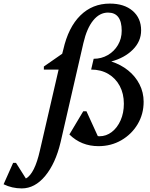

<svg xmlns="http://www.w3.org/2000/svg" viewBox="-217 -797 832 1068"><path d="M-96 251Q-150 251 -197 228L-144 109H-128L-73 196Q-24 169 5 40L109 -410H27V-427L129 -498L135 -521Q163 -645 230 -711Q297 -777 394 -777Q474 -777 521 -736.5Q568 -696 568 -628Q568 -567 522 -521Q476 -475 402 -455Q455 -438 495.5 -405.5Q536 -373 559 -328Q582 -283 582 -231Q582 -162 548.5 -106Q515 -50 458 -17Q401 16 331 16Q235 16 169 -49L246 -178H264L327 -40Q331 -39 336 -39Q374 -39 405 -63Q436 -87 454 -128Q472 -169 472 -220Q472 -276 449 -319Q426 -362 385 -386Q344 -410 290 -410L304 -470Q347 -470 382.5 -490.5Q418 -511 439 -546.5Q460 -582 460 -626Q460 -727 384 -727Q337 -727 301.5 -683.5Q266 -640 247 -558L120 -6Q92 112 34.5 181.5Q-23 251 -96 251Z"/></svg>

Font: Platypi
Style: Italic
Weight: 400
Italic angle: -13°
Designer: David Sargent
Foundry: Bolt Cutter Type
Version: Version 1.200; ttfautohint (v1.8.4.7-5d5b)